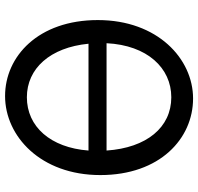

<svg xmlns="http://www.w3.org/2000/svg" viewBox="-32 -733 777 753"><g transform="rotate(-90 356.5 -356.5)"><path d="M654.3 -361.3C654.3 -595.2 511.7 -725.1 356.4 -725.1C198.7 -725.1 46.4 -585.4 46.4 -351.6C46.4 -117.7 189.5 12.2 346.7 12.2C502.4 12.2 654.3 -127 654.3 -361.3ZM563.5 -327.1C555.7 -167 465.8 -73.2 351.6 -73.2C233.4 -73.2 153.3 -169.9 142.6 -327.1ZM142.6 -397.9C153.8 -546.9 236.3 -639.6 351.6 -639.6C463.9 -639.6 546.9 -548.8 561.5 -397.9Z"/></g></svg>

Font: Andika
Style: Regular
Weight: 400
Designer: Victor Gaultney, Annie Olsen, Julie Remington, Don Collingsworth, Eric Hays
Foundry: SIL International
Version: Version 1.000